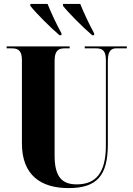

<svg xmlns="http://www.w3.org/2000/svg" viewBox="-20 -951 682 981"><path d="M284 -771H294V-781C269 -826 241 -886 223 -931H135V-921C162 -886 239 -809 284 -771ZM451 -771H461V-781C436 -826 408 -886 390 -931H302V-921C329 -886 406 -809 451 -771ZM330 10C475 10 531 -53 531 -214V-641C531 -697 554 -704 574 -704H628V-714H413V-704H469C499 -704 521 -697 521 -645V-208C521 -68 470 -9 372 -9C300 -9 259 -44 259 -155V-641C259 -697 283 -704 312 -704H336V-714H14V-704H39C68 -704 92 -697 92 -645V-218C92 -54 191 10 330 10Z"/></svg>

Font: Noto Serif Display ExtraCondensed Black
Style: Regular
Weight: 900
Width: 2
Designer: Monotype Design Team
Foundry: Monotype Imaging Inc.
Version: Version 2.009